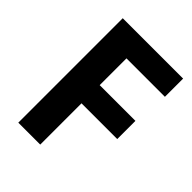

<svg xmlns="http://www.w3.org/2000/svg" viewBox="-205 -821 928 928"><g transform="rotate(45 259.5 -357.0)"><path d="M84.7 0V-713.9H497.4V-589.4H234.6V-406.4H478.9V-282.1H234.6V0Z"/></g></svg>

Font: Nokora
Style: Regular
Weight: 400
Designer: Danh Hong
Foundry: Danh Hong
Version: Version 9.000